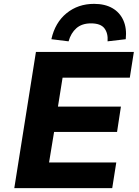

<svg xmlns="http://www.w3.org/2000/svg" viewBox="-20 -974 720 994"><path d="M54 0 166 -705H673L652 -572H304L280 -422H606L586 -291H260L234 -133H582L561 0ZM335 -760 246 -771Q265 -857 324.5 -905.5Q384 -954 467 -954Q523 -954 561.5 -932Q600 -910 618.5 -869Q637 -828 631 -771L537 -760Q540 -802 520.5 -827.5Q501 -853 451 -853Q404 -853 375.5 -828Q347 -803 335 -760Z"/></svg>

Font: Nunito Sans 6pt ExtraBold
Style: Italic
Weight: 800
Italic angle: -9°
Version: Version 3.101;gftools[0.9.27]